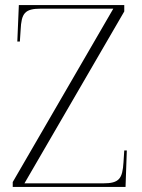

<svg xmlns="http://www.w3.org/2000/svg" viewBox="-20 -734 558 754"><path d="M30 0H473L478 -143H468L465 -97C461 -32 448 -14 385 -14H76L468 -689V-714H54L48 -571H58L61 -616C64 -682 77 -700 141 -700H425L30 -19Z"/></svg>

Font: Noto Serif Display ExtraLight
Style: Regular
Weight: 200
Designer: Monotype Design Team
Foundry: Monotype Imaging Inc.
Version: Version 2.009